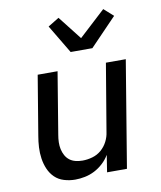

<svg xmlns="http://www.w3.org/2000/svg" viewBox="-87 -845 773 923"><g transform="rotate(-10 300.0 -384.0)"><path d="M206 8Q178 8 151.5 0Q125 -8 106.5 -26Q88 -44 77.5 -68.5Q67 -93 63 -120Q59 -147 60.5 -175Q62 -203 67 -231L115 -520H212L162 -217Q159 -200 158.5 -182.5Q158 -165 161.5 -148.5Q165 -132 173 -117.5Q181 -103 193.5 -93.5Q206 -84 222.5 -80Q239 -76 256 -76Q280 -76 304.5 -83Q329 -90 348 -106.5Q367 -123 378.5 -145.5Q390 -168 393 -192L448 -520H545L459 0H362L375 -83Q362 -61 342.5 -43Q323 -25 300.5 -13.5Q278 -2 253.5 3Q229 8 206 8ZM290 -600 207 -739 261 -772 351 -657 480 -776 526 -735 396 -600Z"/></g></svg>

Font: Iosevka Custom Medium Oblique
Style: Regular
Weight: 500
Italic angle: -9°
Designer: Belleve Invis
Foundry: Belleve Invis
Version: Version 27.0.1